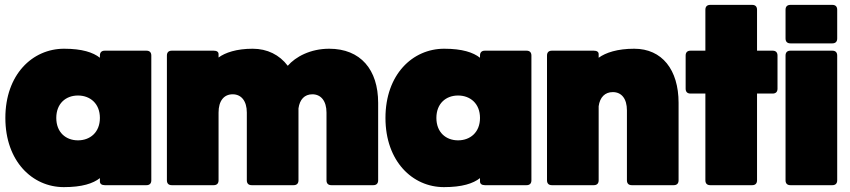

<svg xmlns="http://www.w3.org/2000/svg" viewBox="-20 -760 3489 788"><path d="M242 8C317 8 362 -7 390 -29V-15C390 -6 397 0 410 0H581C594 0 601 -7 601 -20V-532C601 -545 594 -552 581 -552H410C397 -552 390 -545 390 -532V-523C362 -545 317 -560 243 -560C113 -560 2 -454 2 -276C2 -98 113 8 242 8ZM211 -276C211 -335 250 -368 300 -368C350 -368 390 -335 390 -276C390 -217 350 -184 300 -184C250 -184 211 -217 211 -276Z M665 -532V-20C665 -7 672 0 685 0H857C870 0 877 -7 877 -20V-298C877 -346 899 -373 935 -373C970 -373 993 -346 993 -298V-20C993 -7 1000 0 1013 0H1185C1198 0 1205 -7 1205 -20V-315C1210 -352 1230 -373 1262 -373C1297 -373 1320 -346 1320 -298V-20C1320 -7 1327 0 1340 0H1512C1525 0 1532 -7 1532 -20V-338C1532 -474 1460 -560 1331 -560C1254 -560 1193 -527 1161 -490C1127 -535 1077 -560 1017 -560C951 -560 904 -544 877 -524V-538C877 -547 870 -552 857 -552H685C672 -552 665 -545 665 -532Z M1802 8C1877 8 1922 -7 1950 -29V-15C1950 -6 1957 0 1970 0H2141C2154 0 2161 -7 2161 -20V-532C2161 -545 2154 -552 2141 -552H1970C1957 -552 1950 -545 1950 -532V-523C1922 -545 1877 -560 1803 -560C1673 -560 1562 -454 1562 -276C1562 -98 1673 8 1802 8ZM1771 -276C1771 -335 1810 -368 1860 -368C1910 -368 1950 -335 1950 -276C1950 -217 1910 -184 1860 -184C1810 -184 1771 -217 1771 -276Z M2225 -532V-20C2225 -7 2232 0 2245 0H2417C2430 0 2437 -7 2437 -20V-324C2442 -361 2463 -382 2495 -382C2531 -382 2553 -355 2553 -307V-20C2553 -7 2560 0 2573 0H2745C2758 0 2765 -7 2765 -20V-338C2765 -474 2697 -560 2583 -560C2514 -560 2466 -544 2437 -523V-538C2437 -547 2430 -552 2417 -552H2245C2232 -552 2225 -545 2225 -532Z M3087 -20V-376H3151C3164 -376 3171 -383 3171 -396V-532C3171 -545 3164 -552 3151 -552H3087V-720C3087 -733 3080 -740 3067 -740H2895C2882 -740 2875 -733 2875 -720V-552H2814C2801 -552 2794 -545 2794 -532V-396C2794 -383 2801 -376 2814 -376H2875V-20C2875 -7 2882 0 2895 0H3067C3080 0 3087 -7 3087 -20Z M3204 -532V-20C3204 -7 3211 0 3224 0H3396C3409 0 3416 -7 3416 -20V-532C3416 -545 3409 -552 3396 -552H3224C3211 -552 3204 -545 3204 -532ZM3224 -582H3396C3409 -582 3416 -589 3416 -602V-720C3416 -733 3409 -740 3396 -740H3224C3211 -740 3204 -733 3204 -720V-602C3204 -589 3211 -582 3224 -582Z"/></svg>

Font: Malmofest Black-Rounded
Style: Regular
Weight: 800
Designer: Jonny Pinhorn (Poppins), Kolossal
Version: Version 1.004;Glyphs 3.1.2 (3151)